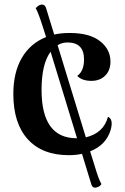

<svg xmlns="http://www.w3.org/2000/svg" viewBox="-20 -769 554 850"><path d="M458 -252Q483 -241 470 -194Q450 -127 379 -99L399 -35Q416 23 429 46Q422 57 410 60Q390 67 384 46L343 -88Q316 -82 285 -82Q167 -82 103 -152.5Q39 -223 39 -353Q39 -448 76.5 -512.5Q114 -577 184 -605L169 -652Q150 -712 138 -733Q148 -744 157 -747Q177 -754 184 -733L220 -616Q249 -623 289 -623Q376 -623 422.5 -587Q469 -551 469 -496Q469 -457 445.5 -434Q422 -411 385 -411Q343 -411 322 -433Q352 -454 352 -506Q352 -581 279 -581Q254 -581 235 -569L360 -161Q439 -180 458 -252ZM319 -157H321L204 -540Q164 -486 164 -371Q164 -157 319 -157Z"/></svg>

Font: Arima Koshi Semi Bold
Style: Regular
Weight: 600
Designer: Joana Correia and Natanael Gama
Foundry: NDISCOVER
Version: Version 1.019;PS 001.019;hotconv 1.0.88;makeotf.lib2.5.64775